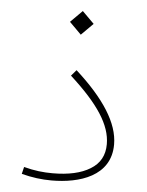

<svg xmlns="http://www.w3.org/2000/svg" viewBox="-51 -729 592 774"><g transform="rotate(5 245.0 -341.5)"><path d="M425.3 -161.6C425.3 -248 363.8 -342.8 248.5 -446.8L228 -422.9C342.8 -318.8 396 -237.8 396 -160.2C396 -114.7 377.4 -81.1 340.3 -58.6C303.2 -35.6 252.4 -24.4 188 -24.4C150.9 -24.4 114.3 -28.3 71.8 -39.6L64.9 -11.2C107.4 0 147 4.9 186.5 4.9C299.3 4.9 425.3 -32.7 425.3 -161.6ZM252.9 -590.8 300.8 -638.7 252.9 -686.5 205.1 -638.7Z"/></g></svg>

Font: Estedad Thin
Style: Regular
Weight: 100
Designer: Amin Abedi
Version: Version 7.3